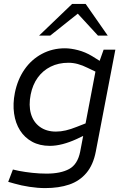

<svg xmlns="http://www.w3.org/2000/svg" viewBox="-20 -753 643 982"><path d="M211 209Q173 209 130.5 202.5Q88 196 54 186L22 177L46 114L77 121Q108 127 145 131Q182 135 218 135Q290 135 333.5 111.5Q377 88 390 23L473 -412L484 -426L510 -499H570L470 22Q457 90 422 131.5Q387 173 334 191Q281 209 211 209ZM235 -7Q183 -7 144.5 -28Q106 -49 82.5 -86Q59 -123 52 -172.5Q45 -222 56 -278Q70 -347 105.5 -398Q141 -449 194.5 -477.5Q248 -506 312 -506Q342 -506 379 -496.5Q416 -487 451 -466L499 -436L474 -384L428 -406Q402 -419 378 -425.5Q354 -432 330 -432Q279 -432 239 -412Q199 -392 173 -356Q147 -320 137 -270Q126 -215 138 -172Q150 -129 183.5 -104.5Q217 -80 266 -80Q291 -80 316.5 -86Q342 -92 372 -104L418 -122L429 -69L370 -41Q335 -25 300.5 -16Q266 -7 235 -7ZM481 -571 365 -697 349 -733H418L531 -571ZM180 -571 349 -733H418L389 -692L237 -571Z"/></svg>

Font: REM Light
Style: Italic
Weight: 300
Italic angle: -11°
Designer: Octavio Pardo
Foundry: Ashler Design
Version: Version 1.005;gftools[0.9.28]